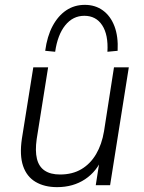

<svg xmlns="http://www.w3.org/2000/svg" viewBox="-20 -762 593 790"><path d="M215 8Q163 8 126.5 -13.5Q90 -35 75 -79Q60 -123 70 -191L117 -485H178L131 -190Q124 -141 132 -108.5Q140 -76 164 -60Q188 -44 227 -44Q278 -44 315 -66Q352 -88 375.5 -128Q399 -168 408 -222L449 -485H510L433 0H374L392 -115H402Q379 -57 330 -24.5Q281 8 215 8ZM207 -549 166 -553Q174 -613 196.5 -655Q219 -697 252.5 -719.5Q286 -742 329 -742Q372 -742 403.5 -719Q435 -696 451 -654Q467 -612 464 -553L422 -549Q426 -619 400.5 -658Q375 -697 327 -697Q280 -697 248.5 -658Q217 -619 207 -549Z"/></svg>

Font: Nunito Sans 12pt Light
Style: Italic
Weight: 300
Italic angle: -9°
Designer: Vernon Adams
Foundry: Vernon Adams
Version: Version 3.101;gftools[0.9.27]